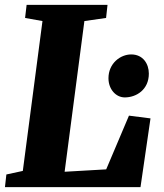

<svg xmlns="http://www.w3.org/2000/svg" viewBox="-31 -767 671 787"><path d="M-10.7 0H544.9L585.9 -281.7L497.6 -293L404.3 -72.8L233.9 -63L314.9 -680.7L403.8 -693.4L409.7 -747.1H78.1L71.8 -693.4L143.1 -680.7L62.5 -66.4L-4.9 -51.8ZM413.6 -446.3C413.6 -401.4 443.8 -367.7 480.5 -367.7C527.3 -367.7 579.1 -398.9 579.1 -465.3C579.1 -505.4 555.2 -543.9 506.8 -543.9C462.4 -543.9 413.6 -507.3 413.6 -446.3Z"/></svg>

Font: Merriweather
Style: Heavy Italic
Weight: 900
Italic angle: -7.5°
Designer: Eben Sorkin
Foundry: Eben Sorkin
Version: Version 1.001